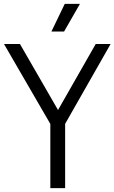

<svg xmlns="http://www.w3.org/2000/svg" viewBox="-38 -966 588 986"><path d="M220.5 0V-329.5L-17.5 -740H64.5L260 -401L453.5 -740H530L296.5 -330V0ZM226 -804 294.5 -946H372.5L291 -804Z"/></svg>

Font: Encode Sans Cnd
Style: Regular
Weight: 400
Width: 3
Designer: Multiple Designers
Foundry: Impallari Type
Version: Version 3.002; ttfautohint (v1.8.3) -l 8 -r 50 -G 200 -x 14 